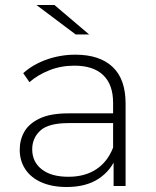

<svg xmlns="http://www.w3.org/2000/svg" viewBox="-20 -745 623 769"><path d="M435 0V-119L433 -137V-333Q433 -406 393.5 -444Q354 -482 278 -482Q224 -482 177.5 -463.5Q131 -445 98 -416L73 -452Q112 -487 167 -506.5Q222 -526 282 -526Q379 -526 431 -477Q483 -428 483 -331V0ZM247 4Q189 4 146.5 -14.5Q104 -33 81.5 -67Q59 -101 59 -145Q59 -185 77.5 -217.5Q96 -250 139 -270.5Q182 -291 254 -291H446V-252H255Q174 -252 141.5 -222Q109 -192 109 -147Q109 -97 147 -67Q185 -37 254 -37Q320 -37 365.5 -67Q411 -97 433 -154L447 -120Q426 -63 375.5 -29.5Q325 4 247 4ZM283 -607 126 -725H198L337 -607Z"/></svg>

Font: Montserrat Thin Light
Style: Regular
Weight: 300
Version: Version 9.000